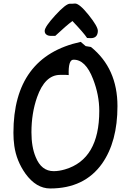

<svg xmlns="http://www.w3.org/2000/svg" viewBox="-20 -1034 729 1087"><path d="M264 33Q185 33 124 -51Q73 -123 61 -208Q56 -244 56 -282Q56 -714 437 -797L465 -773L495 -768Q645 -647 645 -433Q645 -232 558 -108Q458 33 264 33ZM395 -696Q366 -695 369 -609Q355 -611 319 -610Q234 -609 190 -484Q158 -393 158 -285Q158 -202 182 -145Q214 -65 284 -65Q314 -65 348 -75Q542 -132 542 -406Q542 -496 507 -586Q464 -698 395 -696ZM494 -818Q491 -818 473 -819Q454 -848 390 -915Q355 -889 293 -831H274Q256 -830 246 -836Q233 -843 233 -859Q233 -882 293 -947.5Q353 -1013 376 -1013Q381 -1013 391 -1013Q400 -1014 405 -1014Q430 -1014 482 -949Q534 -884 534 -859Q533 -818 494 -818Z"/></svg>

Font: Wortlaut AH
Style: SemiBold
Weight: 600
Designer: Andreas Höfeld
Foundry: Fontgrube AH
Version: Version 2.59